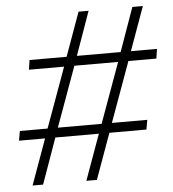

<svg xmlns="http://www.w3.org/2000/svg" viewBox="-51 -752 721 800"><g transform="rotate(-5 309.5 -352.5)"><path d="M53 0 122 -191H13L20 -231H136L227 -482H80L86 -522H241L307 -705H349L284 -522H467L532 -705H576L510 -522H619L613 -482H496L405 -231H553L546 -191H391L322 0H278L347 -191H165L97 0ZM179 -231H362L453 -482H270Z"/></g></svg>

Font: Mulish ExtraLight
Style: Italic
Weight: 200
Italic angle: -9°
Designer: Vernon Adams
Foundry: Vernon Adams
Version: Version 3.603